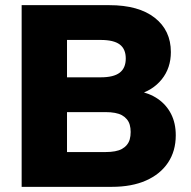

<svg xmlns="http://www.w3.org/2000/svg" viewBox="-20 -725 742 745"><path d="M64 0V-705H404Q518 -705 580.5 -656Q643 -607 643 -523Q643 -461 607.5 -417Q572 -373 511 -357V-373Q560 -364 593 -341Q626 -318 644 -282.5Q662 -247 662 -200Q662 -139 632 -94Q602 -49 546.5 -24.5Q491 0 414 0ZM240 -135H389Q410 -135 426 -138Q442 -141 453 -147Q464 -153 472 -162.5Q480 -172 483.5 -184.5Q487 -197 487 -213Q487 -228 483.5 -240.5Q480 -253 472 -262.5Q464 -272 453 -278Q442 -284 426 -287Q410 -290 389 -290H240ZM240 -425H371Q421 -425 444.5 -443Q468 -461 468 -498Q468 -535 444.5 -552.5Q421 -570 371 -570H240Z"/></svg>

Font: Nunito Sans 12pt ExtraLight 12pt Black
Style: Regular
Weight: 900
Version: Version 3.101;gftools[0.9.27]